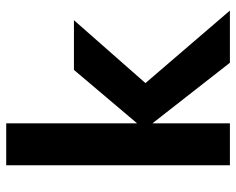

<svg xmlns="http://www.w3.org/2000/svg" viewBox="-91 -669 760 618"><g transform="rotate(-90 289.0 -360.0)"><path d="M396 0 181 -275 373 -502H533L284 -219V-326L564 0ZM66 0V-720H201V0Z"/></g></svg>

Font: DM Sans 16pt
Style: Bold
Weight: 700
Version: Version 4.004;gftools[0.9.30]